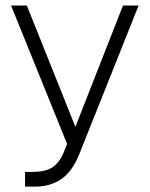

<svg xmlns="http://www.w3.org/2000/svg" viewBox="-20 -520 541 694"><path d="M70.5 101.5H97Q142.5 101.5 168 85.8Q193.5 70 210.5 30.5L222.5 0L20 -500H77L252.5 -61.5L424.5 -500H481L267 36Q241.5 100.5 201.2 127.5Q161 154.5 108.5 154.5H70.5Z"/></svg>

Font: Overused Grotesk Light
Style: Regular
Weight: 300
Version: Version 0.004